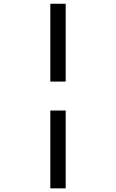

<svg xmlns="http://www.w3.org/2000/svg" viewBox="-20 -865 626 1036"><path d="M251.5 151.4V-268.6H334.5V151.4ZM251.5 -424.8V-844.7H334.5V-424.8Z"/></svg>

Font: Cascadia Code NF SemiLight
Style: Regular
Weight: 350
Monospace: yes
Designer: Aaron Bell
Foundry: Saja Typeworks
Version: Version 2404.023; ttfautohint (v1.8.4)